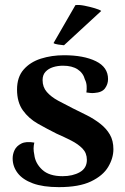

<svg xmlns="http://www.w3.org/2000/svg" viewBox="-20 -755 514 789"><path d="M222 14Q157 14 115 -1.5Q73 -17 52.5 -44Q32 -71 32 -104Q32 -122 40 -138.5Q48 -155 67.5 -165Q87 -175 121 -169Q118 -156 118 -144.5Q118 -133 121 -119Q125 -84 153.5 -57.5Q182 -31 237 -31Q279 -31 308 -47.5Q337 -64 337 -98Q337 -126 319 -144.5Q301 -163 272.5 -177.5Q244 -192 212 -206Q174 -225 136 -246.5Q98 -268 74 -301.5Q50 -335 50 -387Q50 -438 77 -469Q104 -500 148 -514Q192 -528 243 -528Q324 -528 374 -503.5Q424 -479 424 -430Q424 -409 411.5 -392Q399 -375 368 -373Q359 -372 351 -373Q343 -374 335 -375Q337 -387 336 -402Q335 -417 329 -428Q322 -455 299 -470Q276 -485 239 -485Q217 -485 198 -479Q179 -473 167 -460Q155 -447 155 -426Q155 -397 172.5 -377Q190 -357 218.5 -341.5Q247 -326 279 -310Q308 -296 337.5 -281Q367 -266 392 -246.5Q417 -227 431.5 -202Q446 -177 446 -142Q446 -105 424.5 -69Q403 -33 354 -9.5Q305 14 222 14ZM396 -710 243 -569Q233 -570 219 -572Q205 -574 200 -578L290 -734Q305 -736 327.5 -731.5Q350 -727 370 -721Q390 -715 396 -710Z"/></svg>

Font: Arima SemiBold
Style: Regular
Weight: 600
Designer: Joana Correia and Natanael Gama
Foundry: NDISCOVER
Version: Version 1.101;gftools[0.9.23]